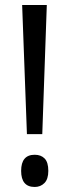

<svg xmlns="http://www.w3.org/2000/svg" viewBox="-20 -734 275 763"><path d="M148 -201H87L68 -714H166ZM64 -55Q64 -119 118 -119Q143 -119 157.5 -104Q172 -89 172 -55Q172 -22 156.5 -6.5Q141 9 118 9Q64 9 64 -55Z"/></svg>

Font: Noto Sans Lao ExtraCondensed
Style: Regular
Weight: 400
Width: 2
Designer: Monotype Design Team
Foundry: Monotype Imaging Inc.
Version: Version 2.004; ttfautohint (v1.8.4.7-5d5b)